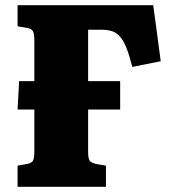

<svg xmlns="http://www.w3.org/2000/svg" viewBox="-20 -723 657 743"><path d="M48 0V-82L82 -88Q101 -91 107 -100Q113 -109 113 -139V-299H48L54 -409H113V-567Q113 -595 106.5 -604Q100 -613 80 -616L48 -621V-703H573L602 -486L492 -464Q481 -508 470 -536Q459 -564 445.5 -580Q432 -596 414.5 -602Q397 -608 372 -608H321V-409H445V-299H321V-136Q321 -108 328 -100Q335 -92 355 -88L390 -82V0Z"/></svg>

Font: Literata 18pt ExtraBold
Style: Regular
Weight: 800
Designer: Latin by Veronika Burian and Jose Scaglione. Greek by Irene Vlachou. Cyrillic by Vera Evstafieva.
Foundry: TypeTogether
Version: Version 3.103;gftools[0.9.29]